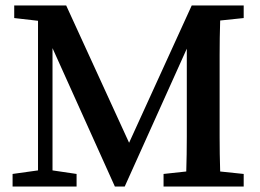

<svg xmlns="http://www.w3.org/2000/svg" viewBox="-20 -682 949 702"><path d="M785 -607Q783 -544 783 -480.5Q783 -417 783 -352V-310Q783 -246 783 -182.5Q783 -119 785 -55L871 -46V0H578V-46L661 -55Q663 -118 663 -181.5Q663 -245 663 -310V-504L436 0H400L172 -506V-59L260 -46V0H26V-46L119 -59V-606L32 -616V-662H222L452 -160L681 -662H871V-616Z"/></svg>

Font: Source Serif Pro Semibold
Style: Regular
Weight: 600
Designer: Frank Grießhammer
Foundry: Adobe Systems Incorporated
Version: Version 1.014;PS Version 1.0;hotconv 1.0.73;makeotf.lib2.5.5